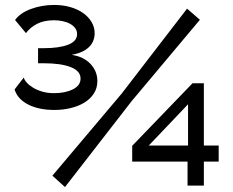

<svg xmlns="http://www.w3.org/2000/svg" viewBox="-20 -751 941 777"><path d="M200 -306Q137 -306 94 -328Q51 -350 39 -389L76 -437Q79 -427 89 -416Q99 -405 115 -395.5Q131 -386 152 -380Q173 -374 199 -374Q244 -374 275 -389.5Q306 -405 306 -433Q306 -464 266 -479.5Q226 -495 157 -495H134V-556H157Q219 -556 255.5 -570Q292 -584 292 -613Q292 -627 284 -637.5Q276 -648 263 -655Q250 -662 233 -665.5Q216 -669 199 -669Q158 -669 130 -654.5Q102 -640 85 -617L41 -670Q62 -699 106 -715Q150 -731 199 -731Q234 -731 264 -722.5Q294 -714 316 -698.5Q338 -683 350.5 -662Q363 -641 363 -617Q363 -582 339 -559.5Q315 -537 270 -529Q318 -522 346 -492.5Q374 -463 374 -423Q374 -394 359.5 -372Q345 -350 321 -335.5Q297 -321 265.5 -313.5Q234 -306 200 -306ZM739 0V-97H515V-161L759 -414H805V-162H865V-97H805V0ZM582 -162H741V-329ZM192 -40 473 -373 737 -716 789 -671 513 -342 243 6Z"/></svg>

Font: Oxford Sans SemiBold
Style: Regular
Weight: 600
Designer: Matt McInerney, Pablo Impallari, Rodrigo Fuenzalida
Foundry: Matt McInerney, Pablo Impallari, Rodrigo Fuenzalida
Version: Version 3.000g; ttfautohint (v1.5) -l 8 -r 28 -G 28 -x 14 -D